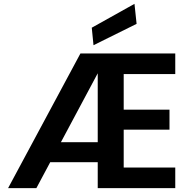

<svg xmlns="http://www.w3.org/2000/svg" viewBox="-20 -978 984 998"><path d="M22 0 398 -700H891V-593H623V-408H861V-304H623V-107H891V0H488V-597L169 0ZM165 -135 222 -239H552V-135ZM466 -743 457 -834 679 -958 690 -854Z"/></svg>

Font: DM Sans 17pt
Style: Bold
Weight: 700
Version: Version 4.004;gftools[0.9.30]